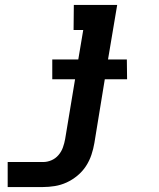

<svg xmlns="http://www.w3.org/2000/svg" viewBox="-20 -540 640 775"><path d="M153 215H11V114H154Q171 114 187.5 107Q204 100 216 86Q228 72 234 55Q240 38 243 21L283 -220H191V-300H296L316 -419H277L278 -520H453L416 -300H492L493 -220H403L361 37Q357 61 349 85Q341 109 327 130.5Q313 152 292.5 169Q272 186 249 196.5Q226 207 201.5 211Q177 215 153 215Z"/></svg>

Font: Iosevka HT Extended
Style: Bold Italic
Weight: 700
Width: 7
Italic angle: -9°
Monospace: yes
Designer: Belleve Invis
Foundry: Belleve Invis
Version: Version 32.3.0; ttfautohint (v1.8.4)